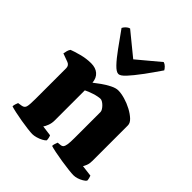

<svg xmlns="http://www.w3.org/2000/svg" viewBox="-215 -915 1046 1046"><g transform="rotate(45 307.5 -392.0)"><path d="M209 0Q198 0 172.5 -3Q147 -6 117.5 -11Q88 -16 63 -21.5Q38 -27 26 -31Q26 -39 29 -48.5Q32 -58 35 -65L60 -69Q77 -72 81.5 -87Q86 -102 86 -147V-385Q86 -394 81.5 -401.5Q77 -409 67 -413L18 -431Q20 -443 23 -453.5Q26 -464 32 -472Q49 -479 87.5 -489.5Q126 -500 163 -500Q198 -500 219 -482Q240 -464 243 -430Q258 -442 281 -458.5Q304 -475 329 -487.5Q354 -500 372 -500Q395 -500 424.5 -491.5Q454 -483 481 -468.5Q508 -454 526 -437Q544 -420 544 -402V-128Q544 -107 538 -92.5Q532 -78 528 -72L593 -64Q595 -59 597.5 -50Q600 -41 600 -32Q595 -25 581.5 -17Q568 -9 553.5 -4.5Q539 0 526 0Q514 0 487 -3Q460 -6 428 -11Q396 -16 369.5 -21.5Q343 -27 331 -31Q331 -39 334 -48.5Q337 -58 340 -65L360 -67Q371 -68 376.5 -75Q382 -82 384.5 -98.5Q387 -115 387 -147V-348Q387 -355 381.5 -364Q376 -373 368 -381Q360 -389 351.5 -394Q343 -399 337 -399Q329 -399 316 -396.5Q303 -394 289 -389.5Q275 -385 262.5 -380Q250 -375 243 -371V-139Q243 -118 236 -99.5Q229 -81 222 -72L282 -64Q284 -61 286.5 -51.5Q289 -42 289 -32Q284 -25 269 -17Q254 -9 237.5 -4.5Q221 0 209 0ZM309 -563Q293 -563 268.5 -588.5Q244 -614 212.5 -657.5Q181 -701 144 -753Q149 -763 158.5 -772Q168 -781 179 -784L310 -677L438 -784Q449 -781 458.5 -771.5Q468 -762 472 -754Q436 -701 404 -658Q372 -615 348 -589Q324 -563 309 -563Z"/></g></svg>

Font: Texturina Medium 12pt ExtraBold
Style: Regular
Weight: 800
Version: Version 1.002